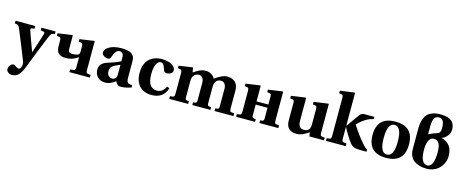

<svg xmlns="http://www.w3.org/2000/svg" viewBox="-49 -1577 6356 2636"><g transform="rotate(15 3128.5 -258.5)"><path d="M-2 -452.1V-490.2H277.8V-452.1L240.2 -445.8Q217.8 -442.9 228 -413.1Q241.7 -371.1 258.8 -324.2Q275.9 -277.3 296.9 -220.9Q317.9 -164.6 329.1 -133.8H331.1Q338.4 -156.2 359.6 -220.5Q380.9 -284.7 395 -328.9Q409.2 -373 421.9 -416Q428.7 -442.9 407.2 -445.8L366.2 -452.1V-490.2H566.9V-452.1L545.9 -450.2Q526.4 -448.2 514.9 -434.1Q503.4 -419.9 488.8 -384.8Q381.3 -124.5 312 60.1Q272.9 164.6 234.9 203.4Q196.8 242.2 143.1 242.2Q112.3 242.2 87.2 224.6Q62 207 62 179.2Q62 150.4 82 124.3Q102.1 98.1 126 98.1Q137.7 98.1 146 102.3Q154.3 106.4 170.9 119.1Q189.5 133.8 207 133.8Q223.1 133.8 231.9 120.4Q240.7 106.9 246.1 85Q253.9 53.7 240.2 19Q168.9 -166 68.8 -405.8Q53.7 -442.4 30.8 -446.8Z M1120.6 -381.8V-86.9Q1120.6 -55.7 1131.3 -48.1Q1142.1 -40.5 1185.5 -38.1V0H894.5V-38.1Q945.8 -40.5 957.8 -48.1Q969.7 -55.7 969.7 -86.9V-231Q934.6 -210 916.3 -200.4Q897.9 -190.9 866 -182.4Q834 -173.8 796.9 -173.8Q722.7 -173.8 690.7 -206.1Q658.7 -238.3 658.7 -312V-380.9Q658.7 -409.7 653.1 -420.2Q647.5 -430.7 634.8 -432.1L599.6 -437V-473.1L802.7 -502L809.6 -496.1V-381.8V-310.1Q809.6 -276.9 821.5 -263.9Q833.5 -251 868.7 -251Q898.4 -251 928.7 -257.8Q952.1 -263.2 960.9 -274.9Q969.7 -286.6 969.7 -304.2V-380.9Q969.7 -409.7 964.1 -420.2Q958.5 -430.7 945.8 -432.1L910.6 -437V-473.1L1113.8 -502L1120.6 -496.1Z M1409.2 -149.9Q1409.2 -111.3 1430.9 -88.6Q1452.6 -65.9 1483.4 -65.9Q1507.8 -65.9 1525.9 -81.5Q1543.9 -97.2 1545.4 -133.8V-278.8Q1538.1 -275.4 1520 -267.6Q1502 -259.8 1485.6 -252.2Q1469.2 -244.6 1455.6 -236.8Q1432.1 -223.1 1420.7 -203.4Q1409.2 -183.6 1409.2 -149.9ZM1255.4 -132.8Q1255.4 -177.7 1279.8 -208Q1304.2 -238.3 1361.3 -257.8Q1370.6 -260.7 1400.6 -270.8Q1430.7 -280.8 1445.3 -285.9Q1460 -291 1482.7 -299.6Q1505.4 -308.1 1520.3 -315.2Q1535.2 -322.3 1545.4 -329.1V-381.8Q1545.4 -421.4 1528.8 -438.7Q1512.2 -456.1 1487.3 -456.1Q1462.4 -456.1 1440.4 -435.1Q1418.5 -414.1 1399.4 -356Q1386.2 -315.9 1358.4 -315.9Q1343.3 -315.9 1323.5 -321.8Q1303.7 -327.6 1286.1 -343Q1268.6 -358.4 1268.6 -378.9Q1268.6 -429.7 1333.7 -465.8Q1398.9 -502 1505.4 -502Q1542 -502 1571.3 -497.3Q1600.6 -492.7 1619.9 -485.4Q1639.2 -478 1653.1 -466.1Q1667 -454.1 1674.6 -443.1Q1682.1 -432.1 1686.3 -416.5Q1690.4 -400.9 1691.4 -389.2Q1692.4 -377.4 1692.4 -361.8V-130.9Q1692.4 -65.4 1724.1 -56.2Q1746.6 -48.8 1772.5 -50.8L1775.4 -18.1Q1746.1 -6.3 1704.6 2.9Q1663.1 12.2 1627.4 12.2Q1594.7 12.2 1578.1 -2.9Q1561.5 -18.1 1549.3 -45.9Q1548.3 -44.9 1531.7 -33.9Q1515.1 -22.9 1510 -20Q1504.9 -17.1 1489.3 -8.8Q1473.6 -0.5 1463.4 2.7Q1453.1 5.9 1437.3 9Q1421.4 12.2 1406.2 12.2Q1334.5 12.2 1294.9 -30Q1255.4 -72.3 1255.4 -132.8Z M1828.1 -241.2Q1828.1 -367.2 1896 -435.1Q1962.9 -502 2081.1 -502Q2127.9 -502 2170.7 -489.7Q2213.4 -477.5 2242.7 -451.7Q2272 -425.8 2272 -392.1Q2272 -361.8 2245.8 -345.9Q2219.7 -330.1 2189 -330.1Q2151.4 -330.1 2141.1 -365.2Q2127.4 -413.1 2112.3 -434.6Q2097.2 -456.1 2071.8 -456.1Q2037.1 -456.1 2012 -407.5Q1986.8 -358.9 1986.8 -265.1Q1986.8 -209 1997.3 -168.5Q2007.8 -127.9 2026.6 -106.2Q2045.4 -84.5 2067.1 -74.7Q2088.9 -64.9 2114.7 -64.9Q2157.2 -64.9 2187.7 -85.7Q2218.3 -106.4 2243.2 -155.8L2277.8 -140.1Q2230 12.2 2063 12.2Q1954.6 12.2 1891.4 -53Q1828.1 -118.2 1828.1 -241.2Z M2313.5 0V-38.1Q2356.9 -40.5 2367.7 -48.1Q2378.4 -55.7 2378.4 -86.9V-380.9Q2378.4 -409.7 2372.8 -420.2Q2367.2 -430.7 2354.5 -432.1L2319.8 -437V-473.1L2516.6 -502L2529.8 -433.1Q2532.2 -434.6 2549.6 -445.8Q2566.9 -457 2570.3 -459Q2573.7 -460.9 2588.9 -470Q2604 -479 2609.6 -481.2Q2615.2 -483.4 2628.7 -489Q2642.1 -494.6 2650.9 -496.3Q2659.7 -498 2671.9 -500Q2684.1 -502 2695.8 -502Q2747.1 -502 2780.5 -480.5Q2814 -459 2831.5 -426.8Q2835.4 -429.2 2858.4 -444.1Q2881.3 -459 2892.8 -465.6Q2904.3 -472.2 2925.5 -482.7Q2946.8 -493.2 2966.3 -497.6Q2985.8 -502 3005.4 -502Q3082.5 -502 3122.1 -460.4Q3161.6 -418.9 3161.6 -347.2V-86.9Q3161.6 -55.7 3172.4 -48.1Q3183.1 -40.5 3226.6 -38.1V0H2957.5V-38.1L2978.5 -40Q2996.1 -41.5 3003.4 -49.1Q3010.7 -56.6 3010.7 -80.1V-329.1Q3010.7 -371.6 2991 -398.2Q2971.2 -424.8 2935.5 -424.8Q2897 -424.8 2871.3 -397.5Q2845.7 -370.1 2845.7 -310.1V-80.1Q2845.7 -56.6 2852.8 -49.1Q2859.9 -41.5 2877.4 -40L2898.4 -38.1V0H2641.6V-38.1L2662.6 -40Q2680.2 -41.5 2687.5 -49.1Q2694.8 -56.6 2694.8 -80.1V-329.1Q2694.8 -372.1 2676.3 -398.4Q2657.7 -424.8 2622.6 -424.8Q2584 -424.8 2556.9 -397.5Q2529.8 -370.1 2529.8 -310.1V-80.1Q2529.8 -56.6 2536.9 -49.1Q2543.9 -41.5 2561.5 -40L2582.5 -38.1V0Z M3329.6 -86.9V-380.9Q3329.6 -409.2 3324 -419.9Q3318.4 -430.7 3305.2 -432.1L3270.5 -437V-473.1L3473.1 -502L3480.5 -496.1V-381.8V-276.9H3648.4V-380.9Q3648.4 -409.7 3642.8 -420.2Q3637.2 -430.7 3624.5 -432.1L3589.4 -437V-473.1L3792.5 -502L3799.3 -496.1V-381.8V-86.9Q3799.3 -55.7 3810.1 -48.1Q3820.8 -40.5 3864.3 -38.1V0H3595.2V-38.1L3616.2 -40Q3633.8 -41.5 3641.1 -49.1Q3648.4 -56.6 3648.4 -80.1V-231H3480.5V-80.1Q3480.5 -56.6 3487.5 -49.1Q3494.6 -41.5 3512.2 -40L3533.2 -38.1V0H3264.2V-38.1Q3307.6 -40.5 3318.6 -48.3Q3329.6 -56.2 3329.6 -86.9Z M3916 -437V-473.1L4119.1 -502L4126 -496.1V-381.8V-175.8Q4126 -118.7 4147.2 -92.8Q4168.5 -66.9 4210 -66.9Q4240.7 -66.9 4261.2 -80.6Q4281.7 -94.2 4289.1 -113.8Q4296.9 -133.8 4296.9 -169.9V-380.9Q4296.9 -409.7 4291.3 -420.2Q4285.6 -430.7 4272.9 -432.1L4238.3 -437V-473.1L4440.9 -502L4448.2 -496.1V-381.8V-86.9Q4448.2 -55.7 4459 -48.1Q4469.7 -40.5 4513.2 -38.1V0H4305.2L4296.9 -56.2Q4290 -52.2 4265.4 -36.9Q4240.7 -21.5 4224.4 -12.9Q4208 -4.4 4179 3.9Q4149.9 12.2 4120.1 12.2Q4091.3 12.2 4066.9 4.9Q4042.5 -2.4 4021 -18.8Q3999.5 -35.2 3987.3 -65.7Q3975.1 -96.2 3975.1 -138.2V-380.9Q3975.1 -409.7 3969.5 -420.2Q3963.9 -430.7 3951.2 -432.1Z M4541 0V-38.1Q4584.5 -40.5 4595.2 -48.1Q4606 -55.7 4606 -86.9V-621.1Q4606 -649.4 4600.6 -659.9Q4595.2 -670.4 4582 -672.9L4546.9 -679.2V-714.8L4750 -742.2L4756.8 -735.8V-272H4758.8L4831.1 -374Q4881.3 -444.3 4893.1 -460Q4918 -490.2 4952.1 -490.2H5097.2V-458Q5038.6 -445.3 4991.2 -416.7Q4943.8 -388.2 4898.9 -345.2L4877 -323.2Q4964.4 -185.1 5052.7 -85.9Q5075.2 -60.1 5088.4 -49.1Q5101.6 -38.1 5117.2 -32.2V0H5026.9Q4970.7 0 4937.7 -12.7Q4904.8 -25.4 4878.9 -59.1Q4817.4 -141.1 4758.8 -253.9H4756.8V-86.9Q4756.8 -55.7 4767.6 -48.1Q4778.3 -40.5 4821.8 -38.1V0Z M5396.5 -456.1Q5296.4 -456.1 5296.4 -245.1Q5296.4 -34.2 5396.5 -34.2Q5496.6 -34.2 5496.6 -245.1Q5496.6 -456.1 5396.5 -456.1ZM5137.7 -245.1Q5137.7 -502 5396.5 -502Q5655.3 -502 5655.3 -245.1Q5655.3 12.2 5396.5 12.2Q5137.7 12.2 5137.7 -245.1Z M6174.3 -598.1Q6174.3 -543.9 6140.4 -504.2Q6106.4 -464.4 6065.4 -451.2V-450.2Q6148.4 -425.3 6185.5 -371.8Q6222.7 -318.4 6222.7 -231.9Q6222.7 -186 6205.1 -142.3Q6187.5 -98.6 6156 -64.2Q6124.5 -29.8 6076.7 -8.8Q6028.8 12.2 5972.7 12.2Q5918.5 12.2 5873.8 0Q5829.1 -12.2 5794.4 -36.9Q5759.8 -61.5 5740.7 -103.3Q5721.7 -145 5721.7 -200.2V-474.1Q5721.7 -524.4 5726.8 -563.2Q5731.9 -602.1 5747.8 -640.4Q5763.7 -678.7 5790 -703.4Q5816.4 -728 5861.3 -743.4Q5906.2 -758.8 5967.3 -758.8Q6074.2 -758.8 6124.3 -718.5Q6174.3 -678.2 6174.3 -598.1ZM5872.6 -548.8V-450.2Q5890.6 -460.9 5940.4 -481Q5949.7 -484.4 5964.6 -489Q5979.5 -493.7 5987.5 -496.3Q5995.6 -499 6006.3 -505.1Q6017.1 -511.2 6022.5 -519Q6027.8 -526.9 6031.7 -540.3Q6035.6 -553.7 6035.6 -571.8Q6035.6 -586.9 6035.4 -595.7Q6035.2 -604.5 6033.7 -621.3Q6032.2 -638.2 6029.5 -648.7Q6026.9 -659.2 6021.2 -672.6Q6015.6 -686 6007.8 -693.8Q6000 -701.7 5987.5 -707.3Q5975.1 -712.9 5959.5 -712.9Q5941.4 -712.9 5927.2 -706.8Q5913.1 -700.7 5904.1 -692.1Q5895 -683.6 5888.7 -668.2Q5882.3 -652.8 5879.4 -640.9Q5876.5 -628.9 5874.8 -609.1Q5873 -589.4 5872.8 -578.6Q5872.6 -567.9 5872.6 -548.8ZM5971.7 -34.2Q5995.6 -34.2 6013.4 -50Q6031.2 -65.9 6040.5 -87.9Q6049.8 -109.9 6055.2 -140.4Q6060.5 -170.9 6062 -192.6Q6063.5 -214.4 6063.5 -236.8Q6063.5 -258.8 6062.5 -275.9Q6061.5 -293 6058.3 -314.7Q6055.2 -336.4 6048.6 -352.3Q6042 -368.2 6031.7 -382.3Q6021.5 -396.5 6005.1 -403.8Q5988.8 -411.1 5967.3 -411.1Q5939.5 -411.1 5919.7 -394.3Q5899.9 -377.4 5890.4 -349.6Q5880.9 -321.8 5876.7 -294.2Q5872.6 -266.6 5872.6 -236.8Q5872.6 -34.2 5971.7 -34.2Z"/></g></svg>

Font: Linguistics Pro
Style: Bold
Weight: 700
Designer: Stefan Peev, Context Ltd
Foundry: Stefan Peev, Context Ltd
Version: Version 001.000